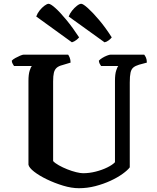

<svg xmlns="http://www.w3.org/2000/svg" viewBox="-20 -992 826 1012"><path d="M396 0Q357 0 312.5 -13.5Q268 -27 227.5 -46.5Q187 -66 160 -87Q133 -108 130 -124V-566Q130 -600 136.5 -620Q143 -640 148 -644H54Q51 -649 47 -655.5Q43 -662 42 -672Q48 -679 60.5 -686Q73 -693 86 -698.5Q99 -704 105 -704H339Q343 -699 347.5 -688Q352 -677 352 -662L309 -649Q289 -644 278.5 -634.5Q268 -625 264 -608.5Q260 -592 260 -563V-143Q270 -132 290.5 -120.5Q311 -109 335 -99.5Q359 -90 381.5 -84.5Q404 -79 418 -79Q451 -79 484.5 -87.5Q518 -96 545.5 -109.5Q573 -123 586 -137V-566Q586 -601 592.5 -620.5Q599 -640 603 -644H513Q509 -649 505.5 -656Q502 -663 501 -672Q507 -679 519 -686.5Q531 -694 544 -699Q557 -704 563 -704H740Q745 -698 749.5 -688Q754 -678 754 -662L713 -651Q693 -645 682.5 -636Q672 -627 668 -609Q664 -591 664 -557V-110Q653 -95 626 -75.5Q599 -56 562 -39Q525 -22 482.5 -11Q440 0 396 0ZM359 -769 171 -905Q177 -922 189 -937Q201 -952 214.5 -962Q228 -972 236 -972Q247 -972 272 -949.5Q297 -927 330 -887Q363 -847 397 -795Q392 -789 382 -781Q372 -773 359 -769ZM531 -769 342 -905Q348 -921 360 -936Q372 -951 385.5 -961.5Q399 -972 408 -972Q418 -972 443.5 -949Q469 -926 502.5 -886.5Q536 -847 569 -795Q564 -788 553 -779.5Q542 -771 531 -769Z"/></svg>

Font: Texturina Medium 12pt SemiBold
Style: Regular
Weight: 600
Version: Version 1.002